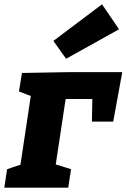

<svg xmlns="http://www.w3.org/2000/svg" viewBox="-34 -872 588 892"><path d="M296 -86 283 0H-14L-1 -86L61 -107L109 -426L54 -447L68 -533L292 -537H534L492 -307H393L395 -412H271L225 -108ZM273 -599 214 -682 440 -852 519 -736Z"/></svg>

Font: Bitter ExtraBold
Style: Italic
Weight: 800
Italic angle: -9°
Designer: Sol Matas, and Bitter project Authors
Foundry: Sol Matas
Version: Version 2.001